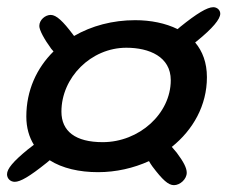

<svg xmlns="http://www.w3.org/2000/svg" viewBox="-30 -554 648 547"><path d="M12 -36C28 -36 54 -51 102 -89.5C105.5 -92 108.5 -95 111.5 -97.5C147.5 -74.5 196 -63.5 249.5 -63.5C300.5 -63.5 350.5 -75 394.5 -95C397 -90.5 400 -85.5 404 -80C433 -41.5 449.5 -26.5 465.5 -26.5C483 -26.5 502 -43.5 502 -62C502 -75.5 493 -93 473.5 -119C468.5 -125 464 -130.5 459.5 -135.5C520 -184 559.5 -253.5 559.5 -334C559.5 -375.5 547 -408 526 -433C527.5 -434 529 -435.5 531 -437C576 -473.5 597.5 -499.5 597.5 -515C597.5 -525 589 -533.5 577.5 -533.5C560.5 -533.5 530.5 -515.5 483.5 -477.5C481 -475.5 478 -473 476 -471C441.5 -488 399.5 -496.5 355 -496.5C291 -496.5 231 -480.5 181 -451.5C180 -453 179 -454.5 178 -455.5C149.5 -493.5 130.5 -511.5 114.5 -511.5C99 -511.5 82 -497.5 82 -480C82 -468.5 95.5 -443 116 -415C118.5 -412 120.5 -409.5 122.5 -407.5C74.5 -360 45 -296.5 45 -222C45 -190 53 -163.5 66.5 -141.5C61 -137.5 55.5 -133 49 -128C7.5 -94 -10 -73 -10 -57.5C-10 -45.5 -0.5 -36 12 -36ZM262.5 -149C185 -149 145 -180 145 -236C145 -333 229 -418 330 -418C395 -418 456.5 -392.5 456.5 -325.5C456.5 -230 366.5 -149 262.5 -149Z"/></svg>

Font: Gluten
Style: Italic
Weight: 400
Italic angle: -13°
Designer: Tyler Finck
Foundry: Etcetera Type Company
Version: Version 0.920